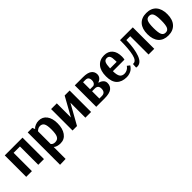

<svg xmlns="http://www.w3.org/2000/svg" viewBox="233 -1711 3164 3164"><g transform="rotate(-45 1815.0 -128.5)"><path d="M60 0V-500H474V0H341V-427H193V0Z M595 254V-500H702L720 -455H723Q728 -461 737.5 -470.5Q747 -480 782 -495.5Q817 -511 859 -511Q948 -511 999 -443Q1050 -375 1050 -260Q1050 -137 997 -63Q944 11 852 11Q813 11 782.5 1.5Q752 -8 741 -18L731 -27H728V250ZM802 -65Q858 -65 882.5 -107.5Q907 -150 907 -257Q907 -358 884 -395.5Q861 -433 812 -433Q788 -433 767.5 -422.5Q747 -412 738.5 -403.5Q730 -395 728 -390V-98Q751 -65 802 -65Z M1140 0V-500H1273V-171L1456 -500H1572V0H1439V-349L1244 0Z M1692 0V-500H1883Q1989 -500 2037 -463.5Q2085 -427 2085 -366Q2085 -291 1997 -256Q2041 -244 2071.5 -216.5Q2102 -189 2102 -146Q2102 -76 2052 -38Q2002 0 1885 0ZM1825 -277H1898Q1900 -277 1903.5 -278Q1907 -279 1916.5 -284Q1926 -289 1933 -297Q1940 -305 1946 -321Q1952 -337 1952 -359Q1952 -440 1881 -440H1825ZM1825 -60H1882Q1966 -60 1966 -152Q1966 -230 1889 -230H1825Z M2394 11Q2283 11 2221.5 -50.5Q2160 -112 2160 -241Q2160 -371 2220 -440.5Q2280 -510 2382 -510Q2475 -510 2526.5 -451.5Q2578 -393 2578 -284Q2578 -266 2576 -250.5Q2574 -235 2572 -228L2570 -221H2301Q2302 -131 2327.5 -93.5Q2353 -56 2410 -56Q2444 -56 2473 -72.5Q2502 -89 2514 -106L2526 -122L2571 -87Q2569 -83 2565 -76.5Q2561 -70 2546 -53Q2531 -36 2512.5 -23Q2494 -10 2462 0.5Q2430 11 2394 11ZM2301 -286H2454V-309Q2454 -385 2438 -415.5Q2422 -446 2382 -446Q2341 -446 2323 -412Q2305 -378 2301 -286Z M2640 11Q2627 11 2614 8L2619 -72Q2623 -71 2631 -71Q2693 -71 2719.5 -181.5Q2746 -292 2746 -500H3044V0H2911V-427H2821Q2816 -227 2772 -108Q2728 11 2640 11Z M3367 11Q3255 11 3194.5 -57Q3134 -125 3134 -250Q3134 -375 3194.5 -443Q3255 -511 3367 -511Q3480 -511 3540.5 -443Q3601 -375 3601 -250Q3601 -126 3538.5 -57.5Q3476 11 3367 11ZM3277 -251Q3277 -142 3297 -98.5Q3317 -55 3367 -55Q3417 -55 3437 -98.5Q3457 -142 3457 -250Q3457 -358 3437 -401Q3417 -444 3367 -444Q3317 -444 3297 -401Q3277 -358 3277 -251Z"/></g></svg>

Font: Arsenal
Style: Bold
Weight: 700
Designer: Andrij Shevchenko
Foundry: Stairsfor
Version: Version 2.001;PS 002.001;hotconv 1.0.88;makeotf.lib2.5.64775